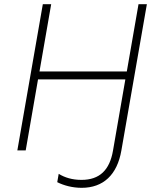

<svg xmlns="http://www.w3.org/2000/svg" viewBox="-20 -720 754 919"><path d="M643 -700 587 -378H169L225 -700H185L63 0H103L162 -340H580L521 0C505 94 457 141 370 141C326 141 290 130 261 112L254 152C286 168 327 179 371 179C474 179 541 117 561 0L683 -700Z"/></svg>

Font: Fixel Display ExtraLight
Style: Italic
Weight: 200
Italic angle: -10°
Designer: AlfaBravo + MacPaw
Foundry: Kyrylo Tkachov, Marchela Mozhyna, Serhii Makarenko, Maria Weinstein, Zakhar Kryvoshyya
Version: Version 1.210;Glyphs 3.2 (3217)